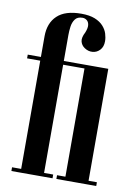

<svg xmlns="http://www.w3.org/2000/svg" viewBox="-81 -756 560 809"><g transform="rotate(10 198.5 -352.0)"><path d="M64.5 -583.2Q64.5 -640 98.4 -672Q132.2 -704 200.8 -704Q236.2 -704 259.2 -694.8Q282.2 -685.5 295.5 -670.6Q308.8 -655.8 314 -638.9Q319.2 -622 319.2 -606.8Q319.2 -583 306.1 -569.1Q293 -555.2 274.9 -553.8Q256.8 -552.2 240 -563.5Q225.8 -573.2 221.9 -589.1Q218 -605 230.8 -629.2Q239 -649.5 237.2 -662.4Q235.5 -675.2 227.4 -681.6Q219.2 -688 209 -688Q187.2 -688 177.4 -674.5Q167.5 -661 165 -642.2Q162.5 -623.5 162.5 -606.5V0H64.5ZM25.5 0V-16H64.5V0ZM162.5 0V-16H201.5V0ZM162.5 -479V-495H247.5V-479ZM8.2 -479V-495H64.5V-479ZM253.8 -495H352.8V0H253.8ZM352.8 0V-16H388.5V0ZM218 0V-16H253.8V0ZM218 -479V-495H253.8V-479Z"/></g></svg>

Font: Emberly Black
Style: Regular
Weight: 900
Designer: Rajesh Rajput
Foundry: Rajesh Rajput
Version: Version 1.000